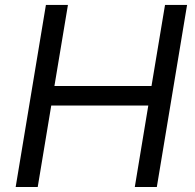

<svg xmlns="http://www.w3.org/2000/svg" viewBox="-20 -747 780 767"><path d="M163.4 -727.3H251.4L197.4 -403.4H585.2L639.2 -727.3H727.3L606.5 0H518.5L572.4 -325.3H184.7L130.7 0H42.6Z"/></svg>

Font: Inter P
Style: Italic
Weight: 400
Italic angle: -9.40001°
Designer: Rasmus Andersson
Foundry: rsms
Version: Version 3.018;git-588b23468